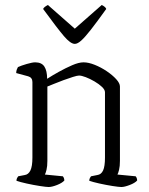

<svg xmlns="http://www.w3.org/2000/svg" viewBox="-20 -750 599 770"><path d="M175 0Q166 0 140 -4Q114 -8 87 -14Q60 -20 46 -25Q46 -31 48.5 -36Q51 -41 53 -43L79 -48Q94 -50 102 -66.5Q110 -83 110 -118V-421Q110 -439 93 -444L45 -457Q45 -465 47.5 -471.5Q50 -478 52 -481Q65 -487 87.5 -493.5Q110 -500 121 -500Q147 -500 158 -483Q169 -466 169 -434Q189 -447 216 -462Q243 -477 269.5 -488.5Q296 -500 315 -500Q335 -500 360 -490Q385 -480 408 -464.5Q431 -449 446 -432.5Q461 -416 461 -403V-105Q461 -83 457.5 -69Q454 -55 451 -50L524 -43Q526 -41 528 -36.5Q530 -32 530 -26Q521 -16 500 -8Q479 0 467 0Q457 0 431.5 -4Q406 -8 379 -14Q352 -20 338 -25Q338 -31 340.5 -36Q343 -41 345 -43L370 -48Q386 -50 393.5 -66.5Q401 -83 401 -118V-380Q401 -390 389 -401.5Q377 -413 359 -423.5Q341 -434 324 -440.5Q307 -447 297 -447Q290 -447 272.5 -441.5Q255 -436 234.5 -428.5Q214 -421 196 -413.5Q178 -406 170 -403V-105Q170 -83 166.5 -69Q163 -55 160 -50L232 -43Q234 -41 236 -36.5Q238 -32 238 -26Q229 -16 208.5 -8Q188 0 175 0ZM280 -574Q263 -574 236.5 -605Q210 -636 153 -714Q156 -722 172 -730L280 -635L388 -730Q404 -722 406 -714Q368 -661 344.5 -631Q321 -601 306 -587.5Q291 -574 280 -574Z"/></svg>

Font: Texturina 72pt ExtraLight
Style: Regular
Weight: 200
Designer: Guillermo Torres Carreño
Foundry: Omnibus-Type
Version: Version 1.002; ttfautohint (v1.8.3)